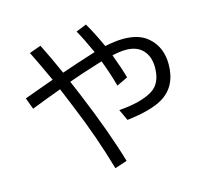

<svg xmlns="http://www.w3.org/2000/svg" viewBox="-120 -951 1211 1138"><g transform="rotate(-15 485.0 -382.0)"><path d="M209 -764.2Q254.4 -674.3 297.9 -575.2Q383.3 -605 509.8 -645Q468.3 -736.8 438 -790L502 -815.9Q538.6 -753.9 580.1 -663.1Q644.5 -676.8 694.3 -676.8Q789.6 -676.8 843.8 -629.9Q915 -567.9 915 -462.9Q915 -326.2 814 -266.1Q742.7 -223.6 593.8 -206.1L562 -274.9Q697.3 -284.7 768.6 -328.1Q832 -366.7 832 -465.3Q832 -531.7 794.9 -571.3Q758.8 -609.9 691.4 -609.9Q658.2 -609.9 606.9 -599.1Q641.6 -506.8 656.7 -450.2L588.9 -418Q564.5 -505.9 535.2 -581.1L507.8 -572.8Q387.7 -535.6 324.7 -512.2L328.6 -502.9L362.8 -422.4Q469.7 -165.5 525.9 26.9L450.7 51.8Q389.6 -159.7 306.2 -359.9L270.5 -447.3L259.3 -474.1L254.9 -484.9Q152.3 -447.3 70.8 -415L44.9 -484.9L54.7 -488.8Q125 -514.6 212.4 -545.9L227.1 -550.8L220.7 -564.5Q169.4 -676.3 137.7 -738.8Z"/></g></svg>

Font: FORM UDPGothic
Style: Regular
Weight: 400
Foundry: Pronama LLC
Version: Version 1.05101